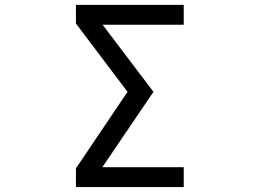

<svg xmlns="http://www.w3.org/2000/svg" viewBox="-20 -752 1040 774"><path d="M393.6 -652.3 598.6 -381.8 392.6 -78.1H720.7V2H286.1V-73.2L494.1 -381.8L286.1 -657.2V-732.4H720.7V-652.3Z"/></svg>

Font: GenEi Gothic M Regular
Style: Regular
Weight: 400
Designer: o_tamon (Modified); [Source Han Sans]
Ryoko NISHIZUKA  (kana & ideographs); Paul D. Hunt (Latin, Greek & Cyrillic); Wenl
Version: Version 1.1a;Original Version 1.004